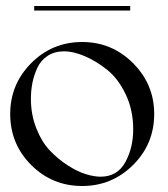

<svg xmlns="http://www.w3.org/2000/svg" viewBox="-20 -620 559 640"><path d="M94 -600H414V-585H94ZM254 -480Q353 -480 423.5 -409.5Q494 -339 494 -240Q494 -140 423.5 -70Q353 0 254 0Q154 0 84 -70Q14 -140 14 -240Q14 -339 84 -409.5Q154 -480 254 -480ZM83 -291Q83 -238 101 -192.5Q119 -147 146 -118.5Q173 -90 205.5 -69Q238 -48 266 -39.5Q294 -31 315 -31Q371 -31 397.5 -79Q424 -127 424 -189Q424 -253 399 -305.5Q374 -358 337 -387.5Q300 -417 262 -433Q224 -449 194 -449Q162 -449 139 -434Q116 -419 104.5 -394Q93 -369 88 -343.5Q83 -318 83 -291Z"/></svg>

Font: kawoszeh
Style: Medium
Weight: 500
Version: Version 000.030